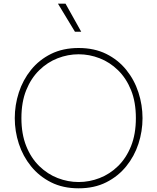

<svg xmlns="http://www.w3.org/2000/svg" viewBox="-20 -1010 852 1040"><path d="M406 10Q321 10 256.5 -22.5Q192 -55 148 -109.5Q104 -164 82 -231.5Q60 -299 60 -370Q60 -441 82 -509Q104 -577 148 -631.5Q192 -686 256.5 -718Q321 -750 406 -750Q491 -750 555.5 -718Q620 -686 664 -631.5Q708 -577 730 -509Q752 -441 752 -370Q752 -299 730 -231.5Q708 -164 664 -109.5Q620 -55 555.5 -22.5Q491 10 406 10ZM406 -24Q464 -24 519.5 -45.5Q575 -67 619.5 -110.5Q664 -154 690 -219Q716 -284 716 -370Q716 -457 690 -521.5Q664 -586 619.5 -629.5Q575 -673 519.5 -694.5Q464 -716 406 -716Q348 -716 292.5 -694.5Q237 -673 192.5 -629.5Q148 -586 122 -521.5Q96 -457 96 -370Q96 -284 122 -219Q148 -154 192.5 -110.5Q237 -67 292.5 -45.5Q348 -24 406 -24ZM420 -838H386L294 -990H335Z"/></svg>

Font: Be Vietnam Pro Variable Thin
Style: Regular
Weight: 100
Designer: Lam Bao, Tony Le, Vietanh Nguyen
Foundry: Yellow Type Foundry
Version: Version 1.002